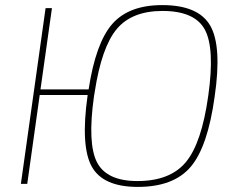

<svg xmlns="http://www.w3.org/2000/svg" viewBox="-20 -722 931 754"><path d="M139 -371H328Q356 -554 421 -628Q486 -702 617 -702Q759 -702 805.5 -621.5Q852 -541 823 -343Q796 -146 729 -67Q662 12 521 12Q384 12 340 -68.5Q296 -149 324 -347V-349H136L87 0H62L159 -690H184ZM350 -349 349 -343Q323 -158 361 -84.5Q399 -11 520 -11Q648 -11 710 -85.5Q772 -160 798 -347Q824 -532 784.5 -605.5Q745 -679 618 -679Q498 -679 438.5 -608Q379 -537 352 -361Z"/></svg>

Font: Ezarion Thin
Style: Italic
Weight: 250
Italic angle: -8°
Designer: Natanael Gama
Version: Version 1.001;PS 001.001;hotconv 1.0.70;makeotf.lib2.5.58329